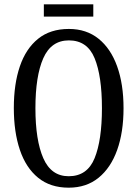

<svg xmlns="http://www.w3.org/2000/svg" viewBox="-20 -859 637 889"><path d="M298 10Q213 10 156.5 -36Q100 -82 72 -165Q44 -248 44 -359Q44 -470 72 -552Q100 -634 156.5 -679.5Q213 -725 299 -725Q380 -725 436.5 -679.5Q493 -634 522.5 -551.5Q552 -469 552 -358Q552 -247 522.5 -164.5Q493 -82 436.5 -36Q380 10 298 10ZM298 -43Q384 -43 418 -126.5Q452 -210 452 -358Q452 -507 418 -589.5Q384 -672 299 -672Q217 -672 180.5 -589.5Q144 -507 144 -358Q144 -210 180.5 -126.5Q217 -43 298 -43ZM183 -782V-839H412V-782Z"/></svg>

Font: Noto Serif Tamil ExtraCondensed
Style: Regular
Weight: 400
Width: 2
Designer: Indian Type Foundry, Tom Grace, and the Monotype Design Team
Foundry: Monotype Imaging Inc.
Version: Version 2.004; ttfautohint (v1.8.4.7-5d5b)